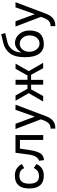

<svg xmlns="http://www.w3.org/2000/svg" viewBox="1113 -1856 945 3211"><g transform="rotate(-90 1585.5 -250.5)"><path d="M119.1 -232.4Q119.1 -68.4 247.1 -70.3Q331.1 -71.3 371.1 -139.6L381.8 -158.2L448.2 -111.3L438.5 -93.8Q380.9 10.7 250 9.8Q39.1 8.8 39.1 -235.4Q39.1 -472.7 250 -474.6Q378.9 -475.6 438.5 -372.1L447.3 -356.4Q391.6 -326.2 378.9 -318.4L370.1 -335Q336.9 -398.4 250 -398.4Q119.1 -398.4 119.1 -232.4Z M512.7 13.7 502.9 -70.3Q585.9 -95.7 605.5 -237.3Q631.8 -424.8 636.7 -463.9H932.6V0H850.6V-389.6H706.1L694.3 -313.5Q681.6 -212.9 667 -152.3Q639.6 -33.2 577.1 -3.9Q546.9 10.7 512.7 13.7Z M1040 202.1V122.1H1051.8Q1127.9 122.1 1169.9 28.3L1195.3 -39.1L1033.2 -463.9H1121.1L1240.2 -140.6L1354.5 -463.9H1440.4L1246.1 50.8Q1188.5 202.1 1051.8 202.1Z M1632.8 -242.2 1506.8 -462.9H1593.8L1706.1 -263.7H1774.4V-462.9H1856.4V-263.7H1928.7L2040 -462.9H2127L2001 -242.2L2140.6 -1H2050.8L1939.5 -203.1H1855.5V-1H1775.4V-203.1H1696.3L1585 -1H1493.2Z M2619.1 -703.1 2637.7 -635.7 2478.5 -596.7Q2421.9 -583 2373 -531.2Q2330.1 -486.3 2314.5 -394.5L2309.6 -366.2L2327.1 -388.7Q2392.6 -472.7 2475.6 -472.7Q2559.6 -471.7 2620.6 -401.9Q2681.6 -332 2680.7 -226.6Q2679.7 9.8 2451.2 9.8Q2349.6 9.8 2292 -67.9Q2234.4 -145.5 2234.4 -307.1Q2234.4 -468.8 2296.9 -554.7Q2360.4 -640.6 2469.7 -667ZM2459 -392.6Q2401.4 -392.6 2363.3 -347.7Q2325.2 -302.7 2325.2 -231.4Q2325.2 -164.1 2365.2 -111.3Q2403.3 -61.5 2461.4 -61.5Q2519.5 -61.5 2559.1 -108.4Q2598.6 -155.3 2598.6 -226.6Q2598.6 -297.9 2558.6 -345.2Q2518.6 -392.6 2459 -392.6Z M2753.9 202.1V122.1H2765.6Q2841.8 122.1 2883.8 28.3L2909.2 -39.1L2747.1 -463.9H2835L2954.1 -140.6L3068.4 -463.9H3154.3L2960 50.8Q2902.3 202.1 2765.6 202.1Z"/></g></svg>

Font: BF_TEXT
Style: Regular
Weight: 400
Foundry: EA DICE
Version: Version 1.404